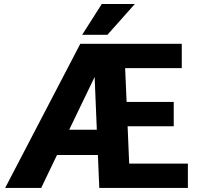

<svg xmlns="http://www.w3.org/2000/svg" viewBox="-20 -927 979 947"><path d="M906.7 -120.1V0H469.7L462.9 -162.6H261.2L183.1 0H5.4L376 -710.9H876.5V-590.8H597.2L604.5 -424.3H836.9V-304.2H609.4L617.2 -120.1ZM321.3 -287.1H457.5L446.8 -547.4ZM385.3 -755.4 481.9 -907.2H645L509.8 -755.4Z"/></svg>

Font: Vazirmatn RD UI ExtraBold
Style: Regular
Weight: 800
Designer: Saber Rastikerdar
Foundry: Saber Rastikerdar
Version: Version 33.003